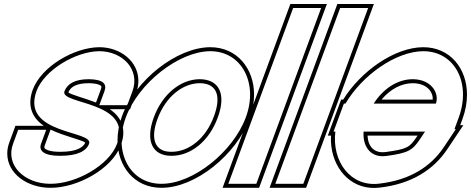

<svg xmlns="http://www.w3.org/2000/svg" viewBox="-20 -869 2355 960"><path d="M642.3 -413 616.5 -343H476.5L502.3 -413C516 -450 495.1 -472 424.4 -473C354.4 -473 317 -450 302.3 -413C277.2 -345 647 -366 565.3 -150C525.5 -42 359.2 51 231.6 50C104.6 50 5.1 -41 45.3 -150L71.1 -220H211.1L185.3 -150C172.4 -115 199.8 -89 283.2 -90C367.2 -90 412 -114 425.3 -150C450.4 -218 83.9 -195 162.3 -413C201.8 -520 359.7 -612 476.1 -613C594.1 -613 681.8 -520 642.3 -413ZM528.6 -323H630.4L661.1 -406.1C668.4 -425.9 671.9 -445.5 671.9 -464.6C671.9 -562 582.6 -633 476 -633C351.8 -631.9 187 -537.7 143.5 -419.8C112.5 -333.7 146.5 -275.4 199.2 -240H57.2L26.6 -156.9C19.6 -138.2 16.3 -119.6 16.3 -101.6C16.2 0.1 117.6 70 231.5 70C366.2 71.1 540.1 -23.9 584.1 -143C616.5 -228.9 582 -287.6 528.6 -323ZM232.8 -221C305.6 -186.1 392.1 -169.4 406.1 -155.7C396.8 -132.8 363.7 -110 283.1 -110C254.1 -109.7 233.5 -112.8 220.6 -117.5C199.7 -125.1 199.7 -131.3 204.1 -143.1ZM460.1 -356.5C396.5 -380.5 332.9 -396.1 321.6 -407.3C333.1 -433.8 360 -453 424.3 -453C445.9 -452.7 462.1 -450.1 471.8 -446.6C488.5 -440.6 489.8 -436.8 483.5 -419.9Z M609 -282C672.1 -453 873.7 -612 1031.1 -613C1190.1 -613 1272.3 -451 1209 -282C1145.9 -111 946.2 51 786.6 50C627.6 50 545.9 -111 609 -282ZM749 -282C705.1 -163 742.8 -89 838.2 -90C934.2 -90 1026.1 -163 1069 -282C1112.5 -400 1075.1 -472 979.4 -473C884.4 -473 792.5 -400 749 -282ZM590.2 -288.9C575 -247.6 567.7 -206.6 567.6 -167.8C567.4 -37.2 651.5 70 786.5 70C957.6 71.1 1162.2 -97.2 1227.7 -275C1243 -315.9 1250.4 -356.8 1250.4 -395.4C1250.5 -525.3 1166.2 -633 1031 -633C862.3 -631.9 656 -467.1 590.2 -288.9ZM767.8 -275.1C809.2 -387.5 895.3 -453 979.3 -453C995.2 -452.8 1008.9 -450.4 1020 -446.3C1064.1 -430.2 1084.4 -381.6 1050.2 -288.9C1009.3 -175.4 923.6 -110 838.1 -110C821.6 -109.8 808 -112.1 796.8 -116.2C753.8 -132.1 733.4 -182 767.8 -275.1Z M1419.9 -759 1445.7 -829H1585.7L1559.9 -759L1287.4 -20L1261.6 50H1121.6L1147.4 -20ZM1431.8 -849 1092.9 70H1275.5L1614.4 -849Z M1654.9 -759 1680.7 -829H1820.7L1794.9 -759L1522.4 -20L1496.6 50H1356.6L1382.4 -20ZM1666.8 -849 1327.9 70H1510.5L1849.4 -849Z M1848.5 -351H2159.4C2177.5 -400 2140.1 -472 2044.4 -473C1969.8 -473 1897.7 -428 1848.5 -351ZM1656.8 -211H1647.8L1673.6 -281L1699.4 -351H1707.2C1791.8 -494.4 1960.3 -612.1 2096.1 -613C2255.1 -613 2336.7 -452 2273.6 -281L2252.2 -223H2259.2L2199 -133C2134.6 -37 2031.6 31 1877.9 49C1731.7 68 1638.6 -63.3 1656.8 -211ZM2105.2 -211H1797.9C1792.5 -131 1837.7 -79.5 1909.8 -89H1910.8C2021.4 -104 2042.1 -117 2079.8 -173ZM1887.8 -371C1932.4 -424.5 1988.3 -453 2044.3 -453C2048 -453 2052 -452.8 2055.6 -452.5C2122 -447.1 2146.4 -402.9 2143.6 -371ZM1634.9 -191C1633.9 -170.4 1634.6 -154.2 1636.9 -136C1652.6 -12.8 1746 86.3 1880.4 68.8C2038.8 50.3 2148 -21 2215.7 -121.9L2296.7 -243H2280.9L2292.4 -274.1C2307.6 -315.4 2314.9 -356.4 2315 -395.2C2315.2 -525.8 2231.3 -633 2096 -633C1952.8 -632.1 1785 -514.1 1695.9 -371H1685.5L1619.1 -191ZM2067.8 -191 2063.2 -184.2C2028.3 -132.3 2016.6 -123.6 1909.5 -109H1908.5L1907.2 -108.8C1904.3 -108.5 1901.5 -108.2 1898.8 -108C1850.6 -105.4 1820.5 -135.4 1817.6 -191Z"/></svg>

Font: Nordica Plus
Style: NordicaClassicRgOblOl
Weight: 500
Version: Version 1.01